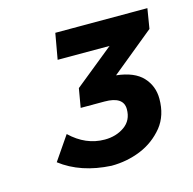

<svg xmlns="http://www.w3.org/2000/svg" viewBox="-72 -848 570 568"><g transform="rotate(-15 213.0 -564.5)"><path d="M203 -353Q110 -358 49 -405L99 -478Q146 -433 204 -433Q239 -433 264.5 -451Q290 -469 290 -503Q290 -542 232 -542H159L169 -600L289 -697H130L144 -776H426L416 -715L285 -608Q340 -602 365.5 -574.5Q391 -547 391 -508Q391 -457 364 -423Q335 -387.5 292.8 -370.2Q250.5 -353 203 -353Z"/></g></svg>

Font: Argentum Sans SemiBold
Style: Italic
Weight: 600
Italic angle: -11°
Designer: Julieta Ulanovsky (font), Cristiano Sobral (main changes and remaster)
Foundry: Julieta Ulanovsky (font), Cristiano Sobral (main changes and remaster)
Version: Version 2.007;June 15, 2022;FontCreator 14.0.0.2814 64-bit; 